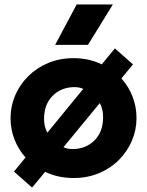

<svg xmlns="http://www.w3.org/2000/svg" viewBox="-20 -787 663 865"><path d="M124.5 58 43 -14 95 -77.5Q63 -113.5 45.2 -158.8Q27.5 -204 27.5 -255Q27.5 -308.5 48.2 -357Q69 -405.5 107 -443.5Q145 -481.5 197 -503.2Q249 -525 311.5 -525Q381 -525 438.5 -497L497.5 -569L579 -497L527 -433.5Q559.5 -397.5 577.2 -351.8Q595 -306 595 -255Q595 -201.5 574.2 -153Q553.5 -104.5 515.8 -66.5Q478 -28.5 426 -6.8Q374 15 311.5 15Q241 15 183.5 -13ZM193.5 -189.5 355 -386.5Q338.5 -394.5 316 -394.5Q256.5 -394.5 217.5 -355.8Q178.5 -317 178.5 -251.5Q178.5 -215 193.5 -189.5ZM307 -115.5Q366 -115.5 405.2 -154Q444.5 -192.5 444.5 -259Q444.5 -295.5 429.5 -322.5L266 -124Q284 -115.5 307 -115.5ZM228.5 -585 325.5 -767H488.5L376.5 -585Z"/></svg>

Font: Geologica
Style: Bold
Weight: 700
Designer: Sindre Bremnes, Frode Helland
Foundry: Monokrom Skriftforlag AS
Version: Version 1.010; ttfautohint (v1.8.4.7-5d5b);gftools[0.9.28]